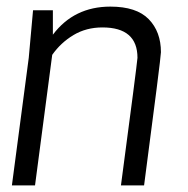

<svg xmlns="http://www.w3.org/2000/svg" viewBox="-20 -561 568 581"><path d="M416 0H346Q394 -361 396 -386Q396 -478 290 -478Q241 -478 202.5 -455Q164 -432 138 -395L86 0H16L67 -386L80 -530H140V-456Q204 -541 314 -541Q393 -541 430 -503Q467 -465 467 -403Q467 -388 416 0Z"/></svg>

Font: Tanohe Sans
Style: Italic
Weight: 400
Designer: Village Type and Design LLC & Cristiano Sobral
Foundry: Cooper Hewitt Smithsonian Design Museum
Version: Version 1.00;September 29, 2021;FontCreator 13.0.0.2655 64-b